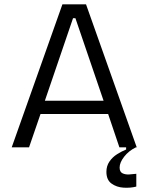

<svg xmlns="http://www.w3.org/2000/svg" viewBox="-20 -680 685 886"><path d="M34 0 268 -660H377L611 0H531L479 -154H167L114 0ZM317 -596 187 -215H458L328 -596ZM609 181Q582 188 550 186Q518 184 494.5 167Q471 150 471 113Q471 86 485 65.5Q499 45 520.5 31.5Q542 18 562 10V-5H607V0Q574 16 553 43Q532 70 532 93Q532 113 545 119.5Q558 126 576 125Q594 124 609 122Z"/></svg>

Font: Bricolage Grotesque 10pt Light
Style: Regular
Weight: 300
Designer: Mathieu Triay
Foundry: Atelier Triay
Version: Version 1.000; ttfautohint (v1.8.4.7-5d5b);gftools[0.9.32]